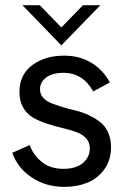

<svg xmlns="http://www.w3.org/2000/svg" viewBox="-20 -710 490 738"><path d="M215.8 -535.6 66.4 -689.9H132.8L215.8 -604.5L298.8 -689.9H365.7ZM227.5 8.3Q155.3 8.3 100.8 -28.8Q46.4 -65.9 27.3 -123L94.2 -152.3Q108.4 -113.3 141.1 -87.2Q173.8 -61 223.6 -61Q272 -61 298.6 -83.5Q325.2 -106 325.2 -140.1Q325.2 -163.6 310.3 -179.2Q295.4 -194.8 271.5 -203.1Q247.6 -211.4 218.8 -218.3Q189.9 -225.1 161.1 -234.4Q132.3 -243.7 108.4 -257.1Q84.5 -270.5 69.6 -295.7Q54.7 -320.8 54.7 -356.4Q54.7 -422.9 103.8 -459.5Q152.8 -496.1 226.6 -496.1Q285.2 -496.1 330.3 -469.2Q375.5 -442.4 402.3 -393.1L338.4 -358.4Q298.8 -430.2 223.6 -430.2Q182.6 -430.2 158.2 -412.6Q133.8 -395 133.8 -367.2Q133.8 -348.6 145.5 -335Q157.2 -321.3 176.5 -313.7Q195.8 -306.2 220.2 -298.6Q244.6 -291 270.3 -285.2Q295.9 -279.3 320.3 -267.8Q344.7 -256.3 364 -241.7Q383.3 -227.1 395 -202.1Q406.7 -177.2 406.7 -144Q406.7 -94.7 381.1 -59.3Q355.5 -23.9 315.9 -7.8Q276.4 8.3 227.5 8.3Z"/></svg>

Font: HK Grotesk Medium Legacy
Style: Regular
Weight: 500
Designer: Alfredo Marco Pradil
Foundry: Hanken Design Co.
Version: Version 2.022;PS 002.022;hotconv 1.0.88;makeotf.lib2.5.64775